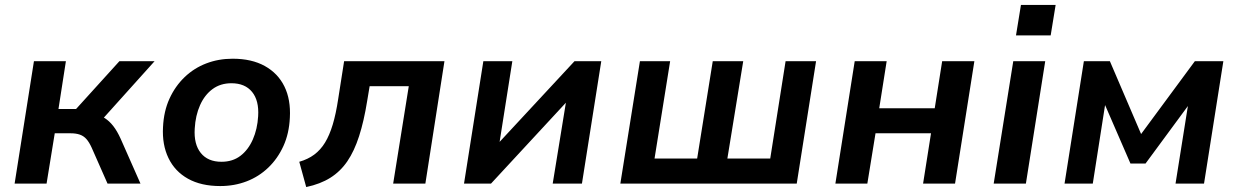

<svg xmlns="http://www.w3.org/2000/svg" viewBox="-20 -741 4996 775"><path d="M39 0 117 -494H246L216 -301H287L462 -494H604L381 -246L355 -279Q382 -277 401.5 -265Q421 -253 437 -232.5Q453 -212 467 -181L547 0H414L350 -145Q340 -167 329 -179.5Q318 -192 302.5 -197.5Q287 -203 265 -203H201L168 0Z M869 10Q792 10 739 -19.5Q686 -49 660 -103Q634 -157 638 -228Q641 -292 664 -342.5Q687 -393 725 -429.5Q763 -466 812.5 -485Q862 -504 919 -504Q996 -504 1049 -474.5Q1102 -445 1128 -392Q1154 -339 1150 -266Q1147 -202 1124 -151.5Q1101 -101 1063 -64.5Q1025 -28 975.5 -9Q926 10 869 10ZM874 -88Q919 -88 950.5 -112Q982 -136 1000.5 -178Q1019 -220 1022 -272Q1026 -335 997.5 -370Q969 -405 914 -405Q870 -405 838 -381.5Q806 -358 787.5 -316.5Q769 -275 766 -222Q762 -159 790.5 -123.5Q819 -88 874 -88Z M1216 14 1188 -88Q1223 -98 1248.5 -117Q1274 -136 1292 -165.5Q1310 -195 1323 -238Q1336 -281 1345 -341L1369 -494H1774L1697 0H1567L1630 -393H1472L1462 -333Q1449 -252 1429.5 -191.5Q1410 -131 1382 -90Q1354 -49 1313.5 -23.5Q1273 2 1216 14Z M1853 0 1931 -494H2048L1993 -145H1975L2299 -494H2407L2329 0H2211L2268 -350H2286L1962 0Z M2484 0 2563 -494H2685L2622 -101H2794L2857 -494H2980L2916 -101H3089L3151 -494H3274L3196 0Z M3352 0 3430 -494H3559L3529 -304H3753L3783 -494H3913L3835 0H3706L3738 -203H3514L3481 0Z M4081 -598 4101 -721H4241L4221 -598ZM3991 0 4070 -494H4199L4121 0Z M4277 0 4355 -494H4460L4586 -200L4803 -494H4918L4840 0H4725L4779 -339H4794L4604 -81H4543L4431 -339H4444L4391 0Z"/></svg>

Font: Nunito Sans 10pt
Style: Bold Italic
Weight: 700
Italic angle: -9°
Designer: Vernon Adams
Foundry: Vernon Adams
Version: Version 3.101;gftools[0.9.27]